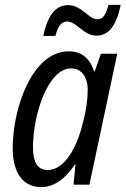

<svg xmlns="http://www.w3.org/2000/svg" viewBox="-20 -756 514 786"><path d="M157 -609H207C217 -648 231 -668 256 -668C292 -668 323 -610 375 -610C421 -610 456 -646 474 -736H424C412 -692 401 -677 377 -677C344 -677 314 -735 259 -735C205 -735 174 -689 157 -609ZM149 10C204 10 249 -27 287 -83H289L281 0H346L460 -536H393L368 -464H365C349 -515 315 -546 262 -546C112 -546 32 -314 32 -149C32 -46 76 10 149 10ZM175 -60C135 -60 115 -90 115 -153C115 -286 176 -476 271 -476C313 -476 339 -442 339 -388C339 -348 333 -304 318 -248C294 -151 244 -60 175 -60Z"/></svg>

Font: Noto Sans Condensed
Style: Italic
Weight: 400
Width: 3
Italic angle: -12°
Designer: Monotype Design Team
Foundry: Monotype Imaging Inc.
Version: Version 2.013